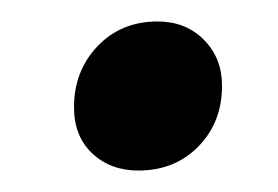

<svg xmlns="http://www.w3.org/2000/svg" viewBox="-20 -376 259 179"><path d="M49 -276Q49 -310 71 -333Q93 -356 127 -356Q153 -356 170 -339Q187 -322 187 -296Q187 -262 165 -239.5Q143 -217 109 -217Q83 -217 66 -233Q49 -249 49 -276Z"/></svg>

Font: Wix Madefor Text Medium
Style: Italic
Weight: 500
Italic angle: -12°
Designer: Dalton Maag Ltd
Foundry: Dalton Maag Ltd
Version: Version 3.100